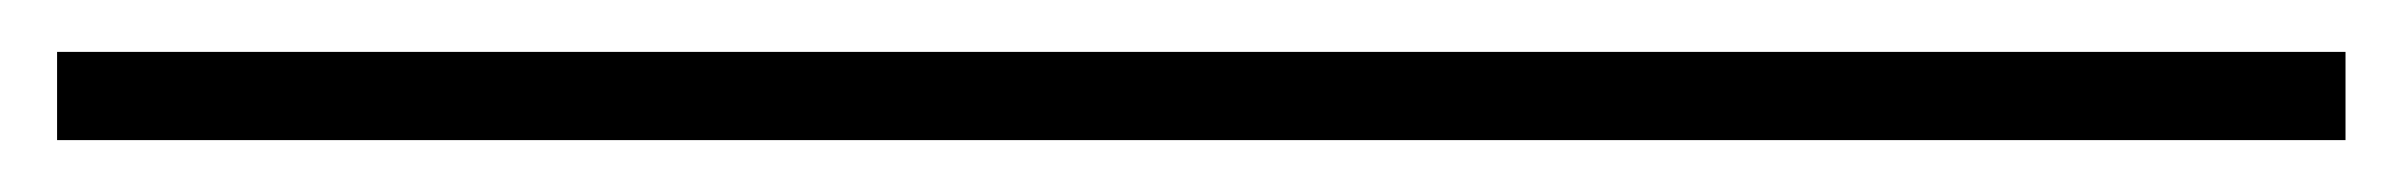

<svg xmlns="http://www.w3.org/2000/svg" viewBox="-20 89 925 74"><path d="M2 143V109H884V143Z"/></svg>

Font: Georama Extended ExtraLight
Style: Regular
Weight: 200
Width: 7
Designer: Jean-Baptiste Levee
Foundry: Production Type
Version: Version 1.000